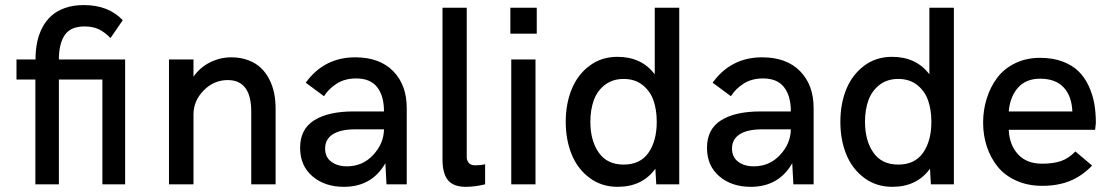

<svg xmlns="http://www.w3.org/2000/svg" viewBox="-20 -720 4337 750"><path d="M118.2 0V-409.2H44.4V-487.8H118.7Q118.7 -523.4 125 -554.4Q131.3 -585.4 145.5 -612.5Q159.7 -639.6 181.4 -658.9Q203.1 -678.2 235.1 -689.2Q267.1 -700.2 307.1 -700.2Q403.8 -700.2 459.5 -641.1L411.6 -571.3Q389.6 -594.2 366.2 -605.5Q342.8 -616.7 310.5 -616.7Q255.4 -616.7 232.7 -582.8Q210 -548.8 210 -487.8H468.8V0H379.9V-409.2H210V0Z M640.1 0V-487.8H735.8V-420.4Q761.2 -457 800.8 -476.6Q840.3 -496.1 883.3 -496.1Q919.4 -496.1 949 -485.1Q978.5 -474.1 998.3 -455.6Q1018.1 -437 1031.5 -411.1Q1044.9 -385.3 1050.8 -356.2Q1056.6 -327.1 1056.6 -294.9V0H961.4V-284.2Q961.4 -407.2 869.6 -407.2Q815.4 -407.2 775.6 -366.7Q735.8 -326.2 735.8 -272.5V0Z M1323.2 9.8Q1249 9.8 1200.7 -31.2Q1152.3 -72.3 1152.3 -142.6Q1152.3 -215.8 1207.5 -250.2Q1262.7 -284.7 1360.8 -284.7H1480Q1480 -345.2 1453.4 -379.4Q1426.8 -413.6 1371.1 -413.6Q1327.6 -413.6 1296.1 -393.8Q1264.6 -374 1245.6 -344.2L1174.3 -397Q1246.1 -496.1 1367.7 -496.1Q1462.9 -496.1 1515.9 -442.1Q1568.8 -388.2 1568.8 -297.9V0H1489.7L1485.4 -82.5Q1432.6 9.8 1323.2 9.8ZM1335.4 -70.3Q1396.5 -70.3 1437.7 -114.7Q1479 -159.2 1480 -214.8H1368.2Q1310.5 -214.8 1280.3 -195.6Q1250 -176.3 1250 -139.6Q1250 -106.4 1273.9 -88.4Q1297.9 -70.3 1335.4 -70.3Z M1799.8 9.8Q1751 9.8 1729.7 -16.4Q1708.5 -42.5 1708.5 -97.7V-689.9H1803.2V-104Q1803.2 -94.7 1810.8 -84.5Q1818.4 -74.2 1835.9 -74.2Q1856.4 -74.2 1875 -78.1V0Q1835 9.8 1799.8 9.8Z M1973.6 -588.4V-689.9H2076.7V-588.4ZM1977.1 0V-487.8H2071.8V0Z M2537.6 -689.9H2633.3V0H2543.5L2540 -61Q2488.8 9.8 2392.6 9.8Q2329.6 9.8 2282.7 -25.4Q2235.8 -60.5 2212.9 -117.4Q2189.9 -174.3 2189.9 -244.1Q2189.9 -314 2212.9 -370.8Q2235.8 -427.7 2282.5 -462.9Q2329.1 -498 2391.6 -498Q2486.3 -498 2537.6 -429.7ZM2416 -77.1Q2481 -77.1 2513.2 -123.5Q2545.4 -169.9 2545.4 -244.1Q2545.4 -291.5 2532.5 -328.1Q2519.5 -364.7 2489.7 -388.2Q2460 -411.6 2416 -411.6Q2372.6 -411.6 2342.5 -388.2Q2312.5 -364.7 2299.3 -327.9Q2286.1 -291 2286.1 -244.1Q2286.1 -170.9 2318.8 -124Q2351.6 -77.1 2416 -77.1Z M2912.6 9.8Q2838.4 9.8 2790 -31.2Q2741.7 -72.3 2741.7 -142.6Q2741.7 -215.8 2796.9 -250.2Q2852.1 -284.7 2950.2 -284.7H3069.3Q3069.3 -345.2 3042.7 -379.4Q3016.1 -413.6 2960.4 -413.6Q2917 -413.6 2885.5 -393.8Q2854 -374 2835 -344.2L2763.7 -397Q2835.4 -496.1 2957 -496.1Q3052.2 -496.1 3105.2 -442.1Q3158.2 -388.2 3158.2 -297.9V0H3079.1L3074.7 -82.5Q3022 9.8 2912.6 9.8ZM2924.8 -70.3Q2985.8 -70.3 3027.1 -114.7Q3068.4 -159.2 3069.3 -214.8H2957.5Q2899.9 -214.8 2869.6 -195.6Q2839.4 -176.3 2839.4 -139.6Q2839.4 -106.4 2863.3 -88.4Q2887.2 -70.3 2924.8 -70.3Z M3610.4 -689.9H3706.1V0H3616.2L3612.8 -61Q3561.5 9.8 3465.3 9.8Q3402.3 9.8 3355.5 -25.4Q3308.6 -60.5 3285.6 -117.4Q3262.7 -174.3 3262.7 -244.1Q3262.7 -314 3285.6 -370.8Q3308.6 -427.7 3355.2 -462.9Q3401.9 -498 3464.4 -498Q3559.1 -498 3610.4 -429.7ZM3488.8 -77.1Q3553.7 -77.1 3585.9 -123.5Q3618.2 -169.9 3618.2 -244.1Q3618.2 -291.5 3605.2 -328.1Q3592.3 -364.7 3562.5 -388.2Q3532.7 -411.6 3488.8 -411.6Q3445.3 -411.6 3415.3 -388.2Q3385.3 -364.7 3372.1 -327.9Q3358.9 -291 3358.9 -244.1Q3358.9 -170.9 3391.6 -124Q3424.3 -77.1 3488.8 -77.1Z M4051.3 5.9Q3995.1 5.9 3950.2 -14.2Q3905.3 -34.2 3877.4 -68.6Q3849.6 -103 3835 -147Q3820.3 -190.9 3820.3 -241.2Q3820.3 -290.5 3834.5 -335.4Q3848.6 -380.4 3875.2 -416Q3901.9 -451.7 3945.3 -472.9Q3988.8 -494.1 4043 -494.1Q4091.8 -494.1 4129.9 -480Q4168 -465.8 4192.4 -442.1Q4216.8 -418.5 4232.4 -385Q4248 -351.6 4254.4 -316.2Q4260.7 -280.8 4260.7 -239.7L4257.8 -212.9H3920.4Q3922.9 -154.3 3956.5 -117.4Q3990.2 -80.6 4050.3 -80.6Q4094.2 -80.6 4124.3 -90.8Q4154.3 -101.1 4180.7 -128.4L4246.1 -73.2Q4205.1 -31.2 4158.4 -12.7Q4111.8 5.9 4051.3 5.9ZM3920.4 -284.7H4168.9Q4166.5 -344.7 4134.8 -378.7Q4103 -412.6 4043 -412.6Q3987.3 -412.6 3956.3 -377.2Q3925.3 -341.8 3920.4 -284.7Z"/></svg>

Font: HK Grotesk Medium
Style: Regular
Weight: 500
Designer: Alfredo Marco Pradil and Stefan Peev
Foundry: Hanken Design Co.
Version: Version 1.045;PS 001.045;hotconv 1.0.88;makeotf.lib2.5.64775